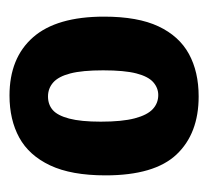

<svg xmlns="http://www.w3.org/2000/svg" viewBox="-37 -674 438 404"><g transform="rotate(90 182.0 -472.0)"><path d="M181 -273Q102 -273 58.5 -322.5Q15 -372 15 -472Q15 -543 35.5 -586.5Q56 -630 93.5 -650.5Q131 -671 183 -671Q261 -671 305 -624.5Q349 -578 349 -475Q349 -403 328 -358.5Q307 -314 269.5 -293.5Q232 -273 181 -273ZM183 -354Q200 -354 211.5 -364Q223 -374 229.5 -398.5Q236 -423 236 -465Q236 -510 229 -536.5Q222 -563 209.5 -574.5Q197 -586 180 -586Q165 -586 153 -575.5Q141 -565 134.5 -540Q128 -515 128 -470Q128 -426 134.5 -401Q141 -376 153.5 -365Q166 -354 183 -354Z"/></g></svg>

Font: Bricolage Grotesque 36pt SemiCondensed
Style: Bold
Weight: 700
Width: 4
Designer: Mathieu Triay
Foundry: Atelier Triay
Version: Version 1.001;gftools[0.9.33.dev8+g029e19f]